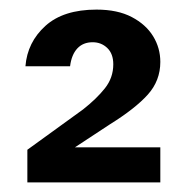

<svg xmlns="http://www.w3.org/2000/svg" viewBox="-20 -732 392 400"><path d="M37 -352V-420L153 -504Q181 -526 198.5 -548Q216 -570 216 -598Q216 -620 203.5 -632Q191 -644 173 -644Q153 -644 141 -631Q129 -618 126 -594H33Q37 -644 74.5 -678Q112 -712 181 -712Q225 -712 254.5 -696.5Q284 -681 299 -656.5Q314 -632 314 -603Q314 -564 288 -535Q262 -506 209 -473L136 -425H314V-352Z"/></svg>

Font: DM Sans 9pt
Style: Semibold
Weight: 600
Designer: Colophon Foundry, Jonny Pinhorn
Foundry: Colophon Foundry
Version: Version 4.004;gftools[0.9.30]